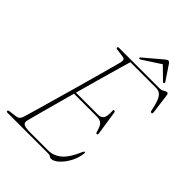

<svg xmlns="http://www.w3.org/2000/svg" viewBox="-245 -956 1077 1077"><g transform="rotate(45 293.5 -418.0)"><path d="M336 0H9Q0.5 0 1 -6.5Q1 -13 11.5 -14L58 -20Q81 -22.5 89 -47.5Q97.5 -75 111 -122.5Q124.5 -170 141.2 -228.8Q158 -287.5 175.8 -350.2Q193.5 -413 209.8 -471.8Q226 -530.5 239 -577.8Q252 -625 259 -652Q264 -676 246 -679L195 -686Q185 -687.5 185 -693.5Q185 -700 194.5 -700H514Q531.5 -700 542.5 -707.5Q553.5 -715 561 -715Q569.5 -715 571.5 -701.5L587 -583.5Q589 -570 581 -570Q573.5 -570 571.5 -580.5Q562.5 -625 552.5 -648.2Q542.5 -671.5 529.5 -679.8Q516.5 -688 499 -688H296Q286 -654.5 270.8 -600.8Q255.5 -547 237.2 -482.2Q219 -417.5 201 -351.5H378.5Q398.5 -351.5 409.5 -366Q420.5 -380.5 418 -424Q416.5 -433 423.5 -433Q430 -433 432 -424.5L453.5 -282Q455 -270 449 -269.5Q442 -268.5 439.5 -279Q430 -315.5 416.8 -327.5Q403.5 -339.5 381 -339.5H197.5Q180.5 -277.5 164.8 -220.2Q149 -163 136.8 -118Q124.5 -73 118.5 -48.5Q113.5 -30 124.5 -21Q135.5 -12 175 -12H321Q363.5 -12 398.5 -42Q433.5 -72 463.5 -144.5Q466 -151 470.5 -151Q476.5 -151 475 -142Q471 -104 452 -69Q433 -34 408.8 -12Q384.5 10 364.5 10Q356 10 350.5 5Q345 0 336 0ZM511.5 -737.5Q507.5 -735 502 -741L433 -808.5L329 -741Q319 -734.5 315.5 -738.5Q312 -742 318 -747.5L421.5 -835Q434 -845.5 440.5 -845.5Q447.5 -845.5 455 -835L513.5 -747.5Q517 -742 511.5 -737.5Z"/></g></svg>

Font: Fraunces 144pt S050 Thin
Style: Italic
Weight: 100
Italic angle: -16°
Version: Version 1.000; ttfautohint (v1.8.3)